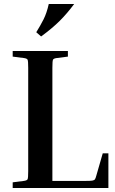

<svg xmlns="http://www.w3.org/2000/svg" viewBox="-20 -933 572 953"><path d="M490 -172H518V0H43V-28L98 -35Q114 -37 117 -43.5Q120 -50 120 -84V-596Q120 -630 117 -636.5Q114 -643 98 -645L43 -652V-680H317V-652L262 -645Q246 -643 243 -636.5Q240 -630 240 -596V-35H404Q428 -35 438 -36.5Q448 -38 451.5 -43.5Q455 -49 458 -61ZM184 -752 160 -773Q180 -805 196 -836.5Q212 -868 222 -913H348Q314 -867 277 -830Q240 -793 184 -752Z"/></svg>

Font: Inria Serif
Style: Bold
Weight: 700
Designer: Black Foundry Team
Foundry: Black Foundry
Version: Version 1.000; ttfautohint (v1.8.3)